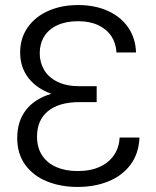

<svg xmlns="http://www.w3.org/2000/svg" viewBox="-20 -737 624 767"><path d="M185.1 -362.3Q126.5 -383.3 93.5 -425.8Q60.5 -468.3 60.5 -527.3Q60.5 -584.5 90.6 -627.4Q120.6 -670.4 173.1 -693.6Q225.6 -716.8 292 -716.8Q359.4 -716.8 411.1 -693.4Q462.9 -669.9 492.2 -627.2Q521.5 -584.5 523.4 -527.3H445.3Q443.4 -564.5 424.8 -592.5Q406.2 -620.6 372.3 -636.5Q338.4 -652.3 292 -652.3Q243.7 -652.3 209 -636.2Q174.3 -620.1 156.5 -591.1Q138.7 -562 138.7 -524.4Q138.7 -487.8 156.2 -457.8Q173.8 -427.7 209.7 -410.2Q245.6 -392.6 297.9 -392.6H366.2V-329.1H297.9Q215.8 -329.1 171.9 -293.2Q127.9 -257.3 127.9 -191.4Q127.9 -147 148.4 -116Q168.9 -85 205.6 -69.3Q242.2 -53.7 290 -53.7Q342.3 -53.7 379.4 -71Q416.5 -88.4 436.3 -118.7Q456.1 -148.9 458 -187.5H537.1Q534.7 -124 501.7 -79.6Q468.8 -35.2 413.6 -12.7Q358.4 9.8 290 9.8Q222.2 9.8 167.5 -12.5Q112.8 -34.7 80.8 -78.6Q48.8 -122.6 48.8 -185.5Q48.8 -252.9 84 -297.9Q119.1 -342.8 185.1 -362.3Z"/></svg>

Font: Pretendard Light
Style: Regular
Weight: 300
Designer: Base glyphs from Inter by Rasmus Andersson; Hangeul glyphs from Noto Sans CJK(Source Han Sans) by Jang Soo-young and Kan
Foundry: Kil Hyung-jin
Version: Version 1.309